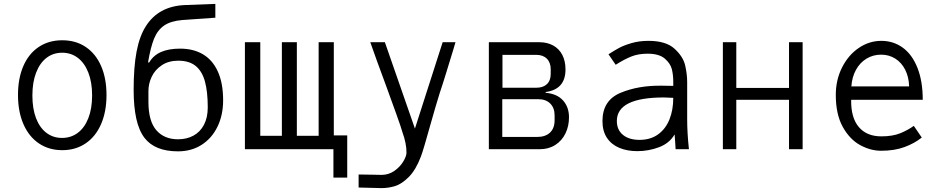

<svg xmlns="http://www.w3.org/2000/svg" viewBox="-20 -767 4840 987"><path d="M72.5 -279Q72.5 -364 100 -427.5Q127.5 -491 179 -525.5Q230.5 -560 300 -560Q370 -560 421.2 -525.2Q472.5 -490.5 500 -427Q527.5 -363.5 527.5 -278.5Q527.5 -193 499.5 -128.8Q471.5 -64.5 420 -29.8Q368.5 5 300 5Q231.5 5 180 -29.8Q128.5 -64.5 100.5 -128.8Q72.5 -193 72.5 -279ZM453.5 -276.5Q453.5 -344 434.2 -393.5Q415 -443 380.2 -469.5Q345.5 -496 299.5 -496Q253.5 -496 219 -469.5Q184.5 -443 165.5 -393.2Q146.5 -343.5 146.5 -276Q146.5 -208.5 165.2 -159.5Q184 -110.5 218.5 -84.2Q253 -58 299 -58Q345 -58 380 -84.2Q415 -110.5 434.2 -159.8Q453.5 -209 453.5 -276.5Z M723 -58Q694 -96 680.5 -157.8Q667 -219.5 667 -305Q667 -422 682 -501.2Q697 -580.5 729 -631Q794 -735 930 -741L1087 -747V-676L917 -664Q857.5 -659 823.8 -635.8Q790 -612.5 772 -568.2Q754 -524 741 -446H747Q768.5 -482.5 808 -499.8Q847.5 -517 906 -517Q974 -517 1023.5 -487.8Q1073 -458.5 1100 -399Q1127 -339.5 1127 -251Q1127 -175.5 1098 -115.8Q1069 -56 1016.5 -22.5Q964 11 895 11Q776.5 11 723 -58ZM1048 -215Q1048 -295.5 1033.5 -348.2Q1019 -401 985.8 -428Q952.5 -455 897 -455Q847 -455 812.2 -432Q777.5 -409 760.2 -373.2Q743 -337.5 743 -299V-244Q743 -144.5 783.5 -97.8Q824 -51 895 -51Q940 -51 974.5 -69.8Q1009 -88.5 1028.5 -125.5Q1048 -162.5 1048 -215Z M1694 0H1239V-550H1318V-69H1429V-550H1506V-69H1618V-550H1696V-71H1765V146H1694Z M1893.5 131 1941 132Q1978 132 2007.2 111.5Q2036.5 91 2053 63.5Q2069.5 36 2069.5 18Q2070 -4.5 2064.5 -32Q2059 -59.5 2049.5 -85Q2042 -112 2017.2 -181Q1992.5 -250 1964 -328Q1912.5 -466.5 1883.5 -550H1958.5L2113 -106L2255.5 -550H2321.5Q2313.5 -524 2310 -511Q2291.5 -451 2273 -390.5Q2254.5 -330 2240.5 -289Q2232.5 -265 2219 -218Q2205.5 -171 2192 -124Q2177.5 -72.5 2163.8 -25.2Q2150 22 2144 37Q2117.5 107 2081 143.2Q2044.5 179.5 2010.2 189.8Q1976 200 1941 200L1823.5 197V130Z M2493 -550H2752Q2793.5 -550 2824 -533Q2854.5 -516 2870.8 -484.5Q2887 -453 2887 -410Q2887 -307.5 2785 -294V-290Q2843.5 -285 2874.2 -250.8Q2905 -216.5 2905 -164Q2905 -118.5 2886.8 -81Q2868.5 -43.5 2834.5 -21.8Q2800.5 0 2755 0H2493ZM2831 -149V-174Q2831 -212.5 2808.5 -234.8Q2786 -257 2748 -257H2562V-63H2741Q2784 -63 2807.5 -85.5Q2831 -108 2831 -149ZM2811 -387V-411Q2811 -445.5 2791.2 -465.2Q2771.5 -485 2737 -485H2563V-316H2737Q2772 -316 2791.5 -334.5Q2811 -353 2811 -387Z M3077 -144.5Q3077 -251 3169.8 -289.8Q3262.5 -328.5 3384 -326.5L3441 -325.5V-348Q3441 -380.5 3434 -410.2Q3427 -440 3397.8 -465.5Q3368.5 -491 3308.5 -491Q3261.5 -491 3225.2 -476.5Q3189 -462 3145 -434L3108 -488Q3139 -508 3163.2 -521Q3187.5 -534 3226.8 -545.5Q3266 -557 3313.5 -557Q3403 -557 3447.2 -516.8Q3491.5 -476.5 3502 -431.5Q3512.5 -386.5 3512.5 -345V-154Q3512.5 -84 3521.5 0H3453Q3452 -11.5 3451 -34.5L3448 -76Q3421.5 -30.5 3367.8 -10.2Q3314 10 3256 10Q3204.5 10 3164 -6.8Q3123.5 -23.5 3100.2 -58.2Q3077 -93 3077 -144.5ZM3441 -264Q3407.5 -266 3393.5 -266Q3151 -266 3151 -145Q3151 -99.5 3182.2 -73.8Q3213.5 -48 3267.5 -48Q3324 -48 3363 -76.2Q3402 -104.5 3421.5 -153.2Q3441 -202 3441 -264Z M3696 -550H3765V-315H4036V-550H4106V0H4036V-254H3765V0H3696Z M4276.5 -279Q4276.5 -356 4308.5 -419.8Q4340.5 -483.5 4394.2 -520.2Q4448 -557 4510.5 -557Q4572.5 -557 4620.8 -522Q4669 -487 4696.2 -418.5Q4723.5 -350 4723.5 -254H4355.5Q4354 -162 4394.8 -114Q4435.5 -66 4510.5 -66Q4568.5 -66 4607.8 -82Q4647 -98 4677.5 -120L4718.5 -60Q4682 -30.5 4630.2 -11.2Q4578.5 8 4509.5 8Q4455 8 4401.5 -21.2Q4348 -50.5 4312.2 -115Q4276.5 -179.5 4276.5 -279ZM4509.5 -486Q4468.5 -486 4434.8 -465.8Q4401 -445.5 4380.5 -408.5Q4360 -371.5 4356.5 -323H4653.5Q4652 -371.5 4633.2 -408.5Q4614.5 -445.5 4582.2 -465.8Q4550 -486 4509.5 -486Z"/></svg>

Font: JuliaMono Light
Style: Regular
Weight: 300
Monospace: yes
Designer: cormullion
Foundry: corm
Version: Version 0.054; ttfautohint (v1.8.4)